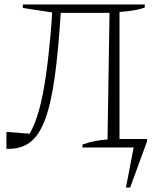

<svg xmlns="http://www.w3.org/2000/svg" viewBox="-20 -665 728 866"><path d="M548 181 583 0H352V-13Q380 -23 407.5 -28.5Q435 -34 465 -36L474 -607H254Q243 -431 226 -311.5Q209 -192 181.5 -121Q154 -50 112 -20.5Q70 9 9 6V-70L114 -62Q138 -104 156 -168Q174 -232 187.5 -327Q201 -422 212 -558L215 -609L83 -629V-645H633V-631Q592 -616 519 -611V-38H643V-27L567 181Z"/></svg>

Font: Piazzolla SC ExtraLight
Style: Regular
Weight: 200
Designer: Juan Pablo del Peral
Foundry: Huerta Tipografica
Version: Version 1.330